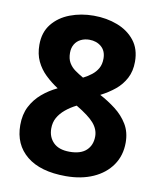

<svg xmlns="http://www.w3.org/2000/svg" viewBox="-83 -788 716 864"><g transform="rotate(10 275.5 -356.5)"><path d="M276 10Q160 10 97.5 -41Q35 -92 35 -181Q35 -230 53.5 -266Q72 -302 103 -328.5Q134 -355 172 -373Q140 -394 114 -419Q88 -444 72.5 -476.5Q57 -509 57 -552Q57 -609 87.5 -647Q118 -685 168 -704Q218 -723 276 -723Q335 -723 384.5 -704Q434 -685 464 -647Q494 -609 494 -551Q494 -508 477 -475.5Q460 -443 431.5 -419.5Q403 -396 366 -377Q404 -357 438.5 -330.5Q473 -304 494.5 -268.5Q516 -233 516 -185Q516 -126 485.5 -82Q455 -38 401 -14Q347 10 276 10ZM274 -101Q325 -101 350.5 -125Q376 -149 376 -189Q376 -221 352.5 -248.5Q329 -276 270 -311Q242 -297 220.5 -279Q199 -261 187 -239.5Q175 -218 175 -190Q175 -151 200 -126Q225 -101 274 -101ZM276 -440Q296 -450 313.5 -463.5Q331 -477 341.5 -495.5Q352 -514 352 -540Q352 -575 330 -594Q308 -613 275 -613Q254 -613 236.5 -604.5Q219 -596 209 -579.5Q199 -563 199 -540Q199 -513 209.5 -495Q220 -477 237.5 -464.5Q255 -452 276 -440Z"/></g></svg>

Font: Noto Sans Devanagari
Style: Bold
Weight: 700
Version: Version 2.003